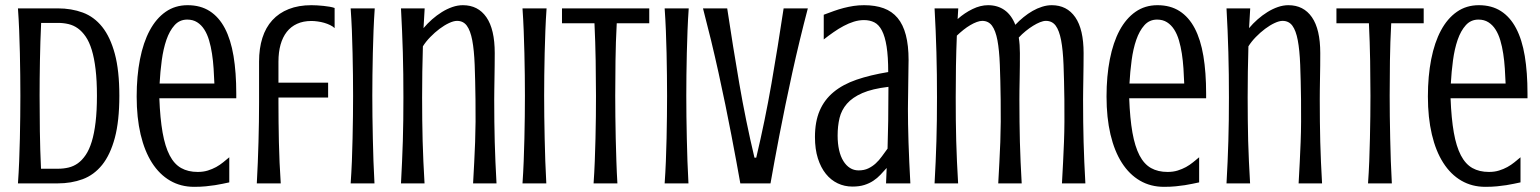

<svg xmlns="http://www.w3.org/2000/svg" viewBox="-20 -703 5905 736"><path d="M201.7 -670.9Q253.9 -670.9 297.4 -654.8Q340.8 -638.7 371.8 -599.9Q402.8 -561 420.2 -496.6Q437.5 -432.1 437.5 -335.9Q437.5 -239.3 420.2 -174.6Q402.8 -109.9 371.6 -71Q340.3 -32.2 296.9 -16.1Q253.4 0 200.7 0H48.8Q51.8 -41.5 53.5 -85.2Q55.2 -128.9 56.2 -172.1Q57.1 -215.3 57.6 -256.8Q58.1 -298.3 58.1 -335.9Q58.1 -373.5 57.6 -415Q57.1 -456.5 56.2 -499.5Q55.2 -542.5 53.5 -585.9Q51.8 -629.4 48.8 -670.9ZM137.7 -615.2Q134.3 -543 133.1 -470.9Q131.8 -398.9 131.8 -335.9Q131.8 -272.9 132.8 -200.4Q133.8 -127.9 137.2 -56.2H202.6Q223.6 -56.2 242.9 -60.8Q262.2 -65.4 278.6 -77.1Q294.9 -88.9 308.6 -109.1Q322.3 -129.4 331.8 -160.4Q341.3 -191.4 346.4 -234.6Q351.6 -277.8 351.6 -335.9Q351.6 -394 346.4 -437.3Q341.3 -480.5 331.8 -511.5Q322.3 -542.5 308.6 -562.5Q294.9 -582.5 278.6 -594.2Q262.2 -606 242.9 -610.6Q223.6 -615.2 202.6 -615.2Z M737.8 -43.9Q759.3 -43.9 776.6 -49.3Q793.9 -54.7 808.6 -62.7Q823.2 -70.8 835.4 -80.8Q847.7 -90.8 858.9 -100.1V-3.9Q846.2 -1.5 833.3 1.5Q820.3 4.4 804.4 6.8Q788.6 9.3 769 11.2Q749.5 13.2 724.1 13.2Q672.9 13.2 632.1 -10.5Q591.3 -34.2 562.7 -78.9Q534.2 -123.5 519 -187.7Q503.9 -252 503.9 -333Q503.9 -411.1 516.6 -475.8Q529.3 -540.5 554 -586.4Q578.6 -632.3 615 -657.7Q651.4 -683.1 699.2 -683.1Q748.5 -683.1 783.9 -660.4Q819.3 -637.7 842 -594.5Q864.7 -551.3 875.2 -488.3Q885.7 -425.3 885.7 -344.2V-326.2H590.8Q593.8 -248.5 603.3 -194.8Q612.8 -141.1 630.4 -107.4Q647.9 -73.7 674.6 -58.8Q701.2 -43.9 737.8 -43.9ZM801.8 -382.8Q800.8 -411.1 798.8 -440.4Q796.9 -469.7 792.7 -497.1Q788.6 -524.4 781.5 -548.3Q774.4 -572.3 763.2 -589.8Q752 -607.4 735.8 -617.7Q719.7 -627.9 697.8 -627.9Q668.5 -627.9 649.2 -606.4Q629.9 -585 617.9 -550.3Q606 -515.6 600.1 -471.7Q594.2 -427.7 591.8 -382.8Z M1262.7 -595.2Q1256.3 -601.6 1245.8 -606.7Q1235.4 -611.8 1222.9 -615.5Q1210.4 -619.1 1197.5 -620.8Q1184.6 -622.6 1173.8 -622.6Q1142.6 -622.6 1118.9 -611.8Q1095.2 -601.1 1079.3 -580.8Q1063.5 -560.5 1055.4 -531.7Q1047.4 -502.9 1047.4 -466.8V-386.2H1237.8V-329.1H1047.4V-311Q1047.4 -236.8 1049.1 -158.4Q1050.8 -80.1 1056.2 0H964.4Q968.8 -80.6 970.9 -159.2Q973.1 -237.8 973.1 -311V-466.8Q973.1 -517.6 985.8 -557.6Q998.5 -597.7 1023.9 -625.5Q1049.3 -653.3 1086.9 -668.2Q1124.5 -683.1 1173.8 -683.1Q1183.6 -683.1 1195.8 -682.4Q1208 -681.6 1220.2 -680.4Q1232.4 -679.2 1243.7 -677.2Q1254.9 -675.3 1262.7 -672.4Z M1416.5 -670.9Q1413.6 -629.4 1411.9 -585.9Q1410.2 -542.5 1409.2 -499.5Q1408.2 -456.5 1407.7 -415Q1407.2 -373.5 1407.2 -335.9Q1407.2 -298.3 1407.7 -256.8Q1408.2 -215.3 1409.2 -172.1Q1410.2 -128.9 1411.6 -85.2Q1413.1 -41.5 1415.5 0H1324.2Q1327.1 -41.5 1328.9 -85.2Q1330.6 -128.9 1331.5 -172.1Q1332.5 -215.3 1333 -256.8Q1333.5 -298.3 1333.5 -335.9Q1333.5 -373.5 1333 -415Q1332.5 -456.5 1331.5 -499.5Q1330.6 -542.5 1328.9 -585.9Q1327.1 -629.4 1324.2 -670.9Z M1802.7 -321.3Q1801.8 -397.5 1799.6 -454.3Q1797.4 -511.2 1790.3 -548.6Q1783.2 -585.9 1769.5 -604.5Q1755.9 -623 1731.9 -623Q1719.2 -623 1701.4 -614.7Q1683.6 -606.4 1665 -592.5Q1646.5 -578.6 1629.4 -561Q1612.3 -543.5 1601.1 -525.4Q1598.1 -428.7 1598.1 -329.6Q1598.1 -284.2 1598.6 -243.2Q1599.1 -202.1 1600.1 -162.6Q1601.1 -123 1603 -83.3Q1605 -43.5 1607.4 0H1517.1Q1519.5 -43.5 1521.2 -83.3Q1522.9 -123 1524.2 -162.6Q1525.4 -202.1 1525.9 -243.2Q1526.4 -284.2 1526.4 -329.6Q1526.4 -375 1525.9 -417.7Q1525.4 -460.4 1524.2 -502.2Q1522.9 -543.9 1521.2 -585.7Q1519.5 -627.4 1517.1 -670.9H1607.9L1603.5 -595.2Q1618.2 -612.8 1636.2 -628.7Q1654.3 -644.5 1673.8 -656.7Q1693.4 -668.9 1713.9 -676Q1734.4 -683.1 1754.4 -683.1Q1812.5 -683.1 1844.5 -637Q1876.5 -590.8 1876.5 -499.5Q1876.5 -477.1 1876.2 -451.4Q1876 -425.8 1875.5 -401.1Q1875 -376.5 1874.8 -355.5Q1874.5 -334.5 1874.5 -321.3Q1874.5 -275.9 1875 -236.3Q1875.5 -196.8 1876.5 -158.7Q1877.4 -120.6 1879.2 -82Q1880.9 -43.5 1883.3 0H1793.5Q1795.9 -43.5 1797.9 -82Q1799.8 -120.6 1801.3 -158.7Q1802.7 -196.8 1803 -236.3Q1803.2 -275.9 1802.7 -321.3Z M2075.2 -670.9Q2072.3 -629.4 2070.6 -585.9Q2068.8 -542.5 2067.9 -499.5Q2066.9 -456.5 2066.4 -415Q2065.9 -373.5 2065.9 -335.9Q2065.9 -298.3 2066.4 -256.8Q2066.9 -215.3 2067.9 -172.1Q2068.8 -128.9 2070.3 -85.2Q2071.8 -41.5 2074.2 0H1982.9Q1985.8 -41.5 1987.5 -85.2Q1989.3 -128.9 1990.2 -172.1Q1991.2 -215.3 1991.7 -256.8Q1992.2 -298.3 1992.2 -335.9Q1992.2 -373.5 1991.7 -415Q1991.2 -456.5 1990.2 -499.5Q1989.3 -542.5 1987.5 -585.9Q1985.8 -629.4 1982.9 -670.9Z M2134.3 -670.9H2468.8V-613.8H2344.2Q2340.3 -542 2339.4 -470.2Q2338.4 -398.4 2338.4 -335.9Q2338.4 -298.3 2338.9 -256.8Q2339.4 -215.3 2340.3 -172.1Q2341.3 -128.9 2342.8 -85.2Q2344.2 -41.5 2346.7 0H2255.4Q2258.3 -41.5 2260 -85.2Q2261.7 -128.9 2262.7 -172.1Q2263.7 -215.3 2264.2 -256.8Q2264.6 -298.3 2264.6 -335.9Q2264.6 -398.4 2263.4 -470.2Q2262.2 -542 2258.8 -613.8H2134.3Z M2620.1 -670.9Q2617.2 -629.4 2615.5 -585.9Q2613.8 -542.5 2612.8 -499.5Q2611.8 -456.5 2611.3 -415Q2610.8 -373.5 2610.8 -335.9Q2610.8 -298.3 2611.3 -256.8Q2611.8 -215.3 2612.8 -172.1Q2613.8 -128.9 2615.2 -85.2Q2616.7 -41.5 2619.1 0H2527.8Q2530.8 -41.5 2532.5 -85.2Q2534.2 -128.9 2535.2 -172.1Q2536.1 -215.3 2536.6 -256.8Q2537.1 -298.3 2537.1 -335.9Q2537.1 -373.5 2536.6 -415Q2536.1 -456.5 2535.2 -499.5Q2534.2 -542.5 2532.5 -585.9Q2530.8 -629.4 2527.8 -670.9Z M2878.9 -98.6Q2912.6 -240.7 2937.3 -382.6Q2961.9 -524.4 2983.9 -670.9H3076.7Q3061 -611.3 3045.9 -548.8Q3030.8 -486.3 3017.1 -424.1Q3003.4 -361.8 2991 -301.5Q2978.5 -241.2 2968 -186.3Q2957.5 -131.3 2948.7 -84Q2939.9 -36.6 2933.6 0H2817.9Q2811.5 -36.6 2802.7 -84Q2793.9 -131.3 2783.4 -186.3Q2772.9 -241.2 2760.5 -301.5Q2748 -361.8 2734.4 -424.1Q2720.7 -486.3 2705.6 -548.8Q2690.4 -611.3 2674.8 -670.9H2767.6Q2789.6 -524.4 2814 -382.6Q2838.4 -240.7 2872.1 -98.6Z M3376.5 0 3378.9 -59.1Q3367.2 -45.9 3355 -33Q3342.8 -20 3327.6 -10Q3312.5 0 3293.2 6.1Q3273.9 12.2 3247.6 12.2Q3217.3 12.2 3191.2 -0.2Q3165 -12.7 3145.8 -36.6Q3126.5 -60.5 3115.2 -95.9Q3104 -131.3 3104 -177.7Q3104 -236.8 3122.1 -278.8Q3140.1 -320.8 3175.5 -350.1Q3210.9 -379.4 3263.4 -397.5Q3315.9 -415.5 3384.8 -426.8Q3384.8 -485.8 3378.7 -524.4Q3372.6 -563 3360.8 -585.7Q3349.1 -608.4 3331.8 -617.2Q3314.5 -626 3292 -626Q3272.5 -626 3252.9 -619.9Q3233.4 -613.8 3214.1 -603.5Q3194.8 -593.3 3175.5 -579.8Q3156.2 -566.4 3137.7 -551.8V-646.5Q3158.2 -654.3 3176.8 -660.9Q3195.3 -667.5 3214.1 -672.4Q3232.9 -677.2 3252 -680.2Q3271 -683.1 3292.5 -683.1Q3335.4 -683.1 3367.4 -671.4Q3399.4 -659.7 3420.7 -634.3Q3441.9 -608.9 3452.4 -568.8Q3462.9 -528.8 3462.9 -472.7Q3462.9 -467.3 3462.6 -454.6Q3462.4 -441.9 3462.2 -424.8Q3461.9 -407.7 3461.7 -388.2Q3461.4 -368.7 3461.2 -349.6Q3460.9 -330.6 3460.7 -313.7Q3460.4 -296.9 3460.4 -285.6Q3460.4 -259.8 3460.9 -227.3Q3461.4 -194.8 3462.6 -158.2Q3463.9 -121.6 3465.6 -81.5Q3467.3 -41.5 3469.7 0ZM3382.3 -133.3Q3383.8 -183.1 3384.8 -240Q3385.7 -296.9 3385.7 -370.1Q3323.7 -362.8 3285.6 -346.2Q3247.6 -329.6 3226.6 -305.4Q3205.6 -281.2 3198.2 -250.5Q3190.9 -219.7 3190.9 -183.6Q3190.9 -152.8 3196.5 -127.9Q3202.1 -103 3212.9 -85.7Q3223.6 -68.4 3238.3 -59.1Q3252.9 -49.8 3271.5 -49.8Q3292.5 -49.8 3308.3 -57.4Q3324.2 -64.9 3337.2 -76.9Q3350.1 -88.9 3360.8 -103.8Q3371.6 -118.7 3382.3 -133.3Z M3815.9 -321.3Q3814.9 -397.5 3812.7 -454.3Q3810.5 -511.2 3803.5 -548.6Q3796.4 -585.9 3782.7 -604.5Q3769 -623 3745.1 -623Q3736.3 -623 3724.4 -618.7Q3712.4 -614.3 3699.5 -606.7Q3686.5 -599.1 3673.3 -588.6Q3660.2 -578.1 3647.9 -566.4Q3645.5 -507.3 3644.5 -449Q3643.6 -390.6 3643.6 -329.6Q3643.6 -284.2 3644 -243.2Q3644.5 -202.1 3645.5 -162.6Q3646.5 -123 3648.4 -83.3Q3650.4 -43.5 3652.8 0H3562.5Q3564.9 -43.5 3566.7 -83.3Q3568.4 -123 3569.6 -162.6Q3570.8 -202.1 3571.3 -243.2Q3571.8 -284.2 3571.8 -329.6Q3571.8 -375 3571.3 -417.7Q3570.8 -460.4 3569.6 -502.2Q3568.4 -543.9 3566.7 -585.7Q3564.9 -627.4 3562.5 -670.9H3653.3L3650.9 -629.9Q3677.2 -653.3 3707.8 -668.2Q3738.3 -683.1 3767.6 -683.1Q3804.2 -683.1 3830.8 -664.3Q3857.4 -645.5 3872.1 -607.9Q3886.7 -623.5 3903.6 -637.2Q3920.4 -650.9 3938.2 -661.1Q3956.1 -671.4 3974.9 -677.2Q3993.7 -683.1 4011.7 -683.1Q4069.8 -683.1 4101.8 -637Q4133.8 -590.8 4133.8 -499.5Q4133.8 -477.1 4133.5 -451.4Q4133.3 -425.8 4132.8 -401.1Q4132.3 -376.5 4132.1 -355.5Q4131.8 -334.5 4131.8 -321.3Q4131.8 -275.9 4132.3 -236.3Q4132.8 -196.8 4133.8 -158.7Q4134.8 -120.6 4136.5 -82Q4138.2 -43.5 4140.6 0H4050.8Q4053.2 -43.5 4055.2 -82Q4057.1 -120.6 4058.6 -158.7Q4060.1 -196.8 4060.3 -236.3Q4060.5 -275.9 4060.1 -321.3Q4059.1 -397.5 4056.9 -454.3Q4054.7 -511.2 4047.6 -548.6Q4040.5 -585.9 4026.9 -604.5Q4013.2 -623 3989.3 -623Q3979.5 -623 3966.8 -617.9Q3954.1 -612.8 3940.2 -604.2Q3926.3 -595.7 3911.9 -584Q3897.5 -572.3 3885.3 -559.1Q3889.6 -531.7 3889.6 -499.5Q3889.6 -477.1 3889.4 -451.4Q3889.2 -425.8 3888.7 -401.1Q3888.2 -376.5 3887.9 -355.5Q3887.7 -334.5 3887.7 -321.3Q3887.7 -275.9 3888.2 -236.3Q3888.7 -196.8 3889.6 -158.7Q3890.6 -120.6 3892.3 -82Q3894 -43.5 3896.5 0H3806.6Q3809.1 -43.5 3811 -82Q3813 -120.6 3814.5 -158.7Q3815.9 -196.8 3816.2 -236.3Q3816.4 -275.9 3815.9 -321.3Z M4455.6 -43.9Q4477.1 -43.9 4494.4 -49.3Q4511.7 -54.7 4526.4 -62.7Q4541 -70.8 4553.2 -80.8Q4565.4 -90.8 4576.7 -100.1V-3.9Q4564 -1.5 4551 1.5Q4538.1 4.4 4522.2 6.8Q4506.3 9.3 4486.8 11.2Q4467.3 13.2 4441.9 13.2Q4390.6 13.2 4349.9 -10.5Q4309.1 -34.2 4280.5 -78.9Q4252 -123.5 4236.8 -187.7Q4221.7 -252 4221.7 -333Q4221.7 -411.1 4234.4 -475.8Q4247.1 -540.5 4271.7 -586.4Q4296.4 -632.3 4332.8 -657.7Q4369.1 -683.1 4417 -683.1Q4466.3 -683.1 4501.7 -660.4Q4537.1 -637.7 4559.8 -594.5Q4582.5 -551.3 4593 -488.3Q4603.5 -425.3 4603.5 -344.2V-326.2H4308.6Q4311.5 -248.5 4321 -194.8Q4330.6 -141.1 4348.1 -107.4Q4365.7 -73.7 4392.3 -58.8Q4418.9 -43.9 4455.6 -43.9ZM4519.5 -382.8Q4518.6 -411.1 4516.6 -440.4Q4514.6 -469.7 4510.5 -497.1Q4506.3 -524.4 4499.3 -548.3Q4492.2 -572.3 4481 -589.8Q4469.7 -607.4 4453.6 -617.7Q4437.5 -627.9 4415.5 -627.9Q4386.2 -627.9 4366.9 -606.4Q4347.7 -585 4335.7 -550.3Q4323.7 -515.6 4317.9 -471.7Q4312 -427.7 4309.6 -382.8Z M4967.3 -321.3Q4966.3 -397.5 4964.1 -454.3Q4961.9 -511.2 4954.8 -548.6Q4947.8 -585.9 4934.1 -604.5Q4920.4 -623 4896.5 -623Q4883.8 -623 4866 -614.7Q4848.1 -606.4 4829.6 -592.5Q4811 -578.6 4793.9 -561Q4776.9 -543.5 4765.6 -525.4Q4762.7 -428.7 4762.7 -329.6Q4762.7 -284.2 4763.2 -243.2Q4763.7 -202.1 4764.6 -162.6Q4765.6 -123 4767.6 -83.3Q4769.5 -43.5 4772 0H4681.6Q4684.1 -43.5 4685.8 -83.3Q4687.5 -123 4688.7 -162.6Q4689.9 -202.1 4690.4 -243.2Q4690.9 -284.2 4690.9 -329.6Q4690.9 -375 4690.4 -417.7Q4689.9 -460.4 4688.7 -502.2Q4687.5 -543.9 4685.8 -585.7Q4684.1 -627.4 4681.6 -670.9H4772.5L4768.1 -595.2Q4782.7 -612.8 4800.8 -628.7Q4818.8 -644.5 4838.4 -656.7Q4857.9 -668.9 4878.4 -676Q4898.9 -683.1 4918.9 -683.1Q4977.1 -683.1 5009 -637Q5041 -590.8 5041 -499.5Q5041 -477.1 5040.8 -451.4Q5040.5 -425.8 5040 -401.1Q5039.6 -376.5 5039.3 -355.5Q5039.1 -334.5 5039.1 -321.3Q5039.1 -275.9 5039.6 -236.3Q5040 -196.8 5041 -158.7Q5042 -120.6 5043.7 -82Q5045.4 -43.5 5047.9 0H4958Q4960.4 -43.5 4962.4 -82Q4964.4 -120.6 4965.8 -158.7Q4967.3 -196.8 4967.5 -236.3Q4967.8 -275.9 4967.3 -321.3Z M5103 -670.9H5437.5V-613.8H5313Q5309.1 -542 5308.1 -470.2Q5307.1 -398.4 5307.1 -335.9Q5307.1 -298.3 5307.6 -256.8Q5308.1 -215.3 5309.1 -172.1Q5310.1 -128.9 5311.5 -85.2Q5313 -41.5 5315.4 0H5224.1Q5227.1 -41.5 5228.8 -85.2Q5230.5 -128.9 5231.4 -172.1Q5232.4 -215.3 5232.9 -256.8Q5233.4 -298.3 5233.4 -335.9Q5233.4 -398.4 5232.2 -470.2Q5231 -542 5227.5 -613.8H5103Z M5687.5 -43.9Q5709 -43.9 5726.3 -49.3Q5743.7 -54.7 5758.3 -62.7Q5772.9 -70.8 5785.2 -80.8Q5797.4 -90.8 5808.6 -100.1V-3.9Q5795.9 -1.5 5783 1.5Q5770 4.4 5754.2 6.8Q5738.3 9.3 5718.8 11.2Q5699.2 13.2 5673.8 13.2Q5622.6 13.2 5581.8 -10.5Q5541 -34.2 5512.5 -78.9Q5483.9 -123.5 5468.8 -187.7Q5453.6 -252 5453.6 -333Q5453.6 -411.1 5466.3 -475.8Q5479 -540.5 5503.7 -586.4Q5528.3 -632.3 5564.7 -657.7Q5601.1 -683.1 5648.9 -683.1Q5698.2 -683.1 5733.6 -660.4Q5769 -637.7 5791.7 -594.5Q5814.5 -551.3 5825 -488.3Q5835.4 -425.3 5835.4 -344.2V-326.2H5540.5Q5543.5 -248.5 5553 -194.8Q5562.5 -141.1 5580.1 -107.4Q5597.7 -73.7 5624.3 -58.8Q5650.9 -43.9 5687.5 -43.9ZM5751.5 -382.8Q5750.5 -411.1 5748.5 -440.4Q5746.6 -469.7 5742.4 -497.1Q5738.3 -524.4 5731.2 -548.3Q5724.1 -572.3 5712.9 -589.8Q5701.7 -607.4 5685.5 -617.7Q5669.4 -627.9 5647.5 -627.9Q5618.2 -627.9 5598.9 -606.4Q5579.6 -585 5567.6 -550.3Q5555.7 -515.6 5549.8 -471.7Q5543.9 -427.7 5541.5 -382.8Z"/></svg>

Font: Crushed
Style: Regular
Weight: 400
Width: 3
Designer: Astigmatic (AOETI)
Foundry: Astigmatic (AOETI)
Version: Version 001.001